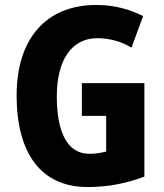

<svg xmlns="http://www.w3.org/2000/svg" viewBox="-20 -744 663 774"><path d="M310 -409V-277H408V-133C387 -128 367 -124 340 -124C250 -124 209 -214 209 -355C209 -504 270 -590 372 -590C423 -590 471 -576 510 -552L557 -679C506 -706 439 -724 369 -724C162 -724 47 -584 47 -359C47 -124 147 10 333 10C417 10 490 -5 562 -32V-409Z"/></svg>

Font: Noto Sans Gujarati Condensed ExtraBold
Style: Regular
Weight: 800
Width: 3
Designer: Jelle Bosma - Monotype Design Team, Universal Thirst
Foundry: Monotype Imaging Inc.
Version: Version 2.106